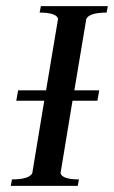

<svg xmlns="http://www.w3.org/2000/svg" viewBox="-20 -605 371 625"><path d="M15 0 19 -21Q74 -21 85 -41L124 -277H33L39 -311H130L169 -544Q163 -564 109 -564L113 -585H331L327 -564Q272 -564 261 -544L222 -311H303L297 -277H216L177 -41Q183 -21 237 -21L233 0Z"/></svg>

Font: Judson
Style: Italic
Weight: 400
Italic angle: -9.5°
Version: Version 20110429